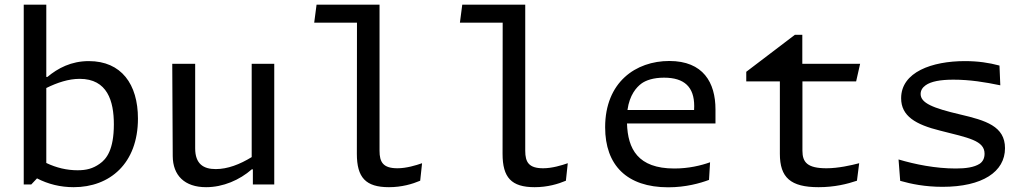

<svg xmlns="http://www.w3.org/2000/svg" viewBox="-20 -785 4380 817"><path d="M567 -280.5C567 -426.5 496.5 -525 358 -525C283 -525 226.5 -495 181.5 -457.5H177V-765H81V0H113L137.5 -26C184.5 -1.5 237 11.5 293.5 11.5C447.5 11.5 567 -89.5 567 -280.5ZM177 -91.5V-410.5C223.5 -433.5 272 -449.5 319 -449.5C437 -449.5 464.5 -355 464.5 -256C464.5 -147.5 433 -108 404 -88C375 -67.5 347.5 -60.5 310 -60.5C264.5 -60.5 220 -71 177 -91.5Z M713 -513.5 715 -121C715.5 -38.5 765.5 11.5 857 11.5C929.5 11.5 999.5 -19 1051.5 -64.5H1056V0H1147V-513.5H1051V-116.5C1000.5 -85.5 948.5 -65.5 898 -65.5C845.5 -65.5 810.5 -87.5 810.5 -154V-513.5Z M1498.5 -130.5C1498.5 -29.5 1536 11.5 1635 11.5C1689.5 11.5 1735 -2 1768 -16L1776 -90.5C1750.5 -81.5 1709 -69 1671.5 -69C1610.5 -69 1595 -94.5 1595 -143.5V-765H1327L1317 -688.5H1499Z M2118.5 -130.5C2118.5 -29.5 2156 11.5 2255 11.5C2309.5 11.5 2355 -2 2388 -16L2396 -90.5C2370.5 -81.5 2329 -69 2291.5 -69C2230.5 -69 2215 -94.5 2215 -143.5V-765H1947L1937 -688.5H2119Z M2709.5 -429.5C2728 -443 2759.5 -454.5 2805.5 -454.5C2892.5 -454.5 2934 -414.5 2934 -333.5L2933.5 -317H2650C2659 -381.5 2688.5 -414 2709.5 -429.5ZM2555 -243.5C2555 -82 2647.5 12 2823.5 12C2898.5 12 2959.5 -5.5 2997 -19.5L3001.5 -94.5C2962.5 -80.5 2910 -68 2849.5 -68C2693.5 -68 2651.5 -152 2648 -259.5H3024.5V-319.5C3024.5 -433.5 2972.5 -525.5 2828 -525.5C2685.5 -525.5 2555 -435.5 2555 -243.5Z M3155.5 -438.5H3298.5V-130.5C3298.5 -29.5 3344 11.5 3463 11.5C3531 11.5 3585 -2 3626.5 -16L3636 -90.5C3602 -81.5 3546.5 -69 3497 -69C3415.5 -69 3394.5 -94.5 3394.5 -143.5V-438.5H3623L3640 -513.5H3394V-637H3362.5L3155.5 -479.5Z M4086 -525C3946 -525 3814.5 -478.5 3814.5 -367C3814.5 -291 3876 -255 3981 -229C4101 -198.5 4169.5 -187 4169.5 -131C4169.5 -111.5 4162 -97 4148.5 -88C4125 -73 4089.5 -68 4047 -68C3961 -68 3874 -85.5 3803.5 -106.5L3810.5 -15.5C3857.5 -2 3917 10 3990.5 10C4160.5 10 4256.5 -54 4256.5 -154.5C4256.5 -248 4174.5 -272.5 4065.5 -298C3950 -325 3897.5 -346.5 3897.5 -385C3897.5 -399.5 3904.5 -412 3918.5 -422C3941.5 -438.5 3981.5 -446 4036.5 -446C4107.5 -446 4171 -435.5 4236.5 -422L4233 -506C4189 -518 4141 -525 4086 -525Z"/></svg>

Font: Monaspace Argon
Style: Regular
Weight: 400
Designer: Riley Cran & the Lettermatic Team
Foundry: Lettermatic
Version: Version 1.200 (Monaspace Argon)